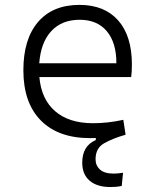

<svg xmlns="http://www.w3.org/2000/svg" viewBox="-20 -547 626 774"><path d="M343.3 9.8Q214.8 9.8 144.5 -61.5Q74.2 -132.8 74.2 -263.7Q74.2 -389.2 133.3 -458.3Q192.4 -527.3 300.3 -527.3Q400.9 -527.3 456.3 -464.8Q511.7 -402.3 511.7 -287.1Q511.7 -256.8 508.8 -236.3H138.7Q146.5 -147 202.4 -98.6Q258.3 -50.3 355 -50.3Q415.5 -50.3 477.1 -64L486.3 -3.9Q433.6 11.2 399.4 30.8Q365.2 50.3 365.2 95.2Q365.2 120.1 383.1 136.5Q400.9 152.8 438 152.8Q454.6 152.8 476.1 149.4L470.7 202.6Q459 205.1 447 206.1Q435.1 207 425.3 207Q371.1 207 341.3 181.4Q311.5 155.8 311.5 108.9Q311.5 41 366.2 17.6V9.3Q354.5 9.8 343.3 9.8ZM301.3 -467.3Q229 -467.3 186.8 -421.6Q144.5 -376 138.2 -292H449.2Q449.2 -375.5 410.4 -421.4Q371.6 -467.3 301.3 -467.3Z"/></svg>

Font: Caskaydia Cove Light
Style: Regular
Weight: 300
Monospace: yes
Designer: Aaron Bell
Foundry: Saja Typeworks
Version: Version 4.300; ttfautohint (v1.8.3)